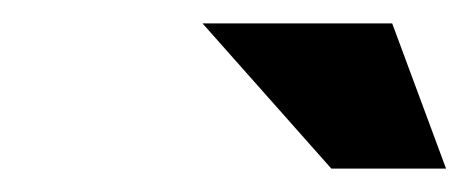

<svg xmlns="http://www.w3.org/2000/svg" viewBox="-20 -700 401 164"><path d="M361 -556 315 -680H153L263 -556Z"/></svg>

Font: LT Wave Text Bold Italic
Style: Regular
Weight: 700
Designer: Daniel Lyons
Version: Version 2.5 (Glyphs App)